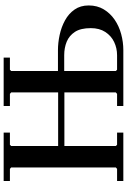

<svg xmlns="http://www.w3.org/2000/svg" viewBox="162 -872 710 1075"><g transform="rotate(-90 517.5 -335.0)"><path d="M41 0V-35H109L117 -42V-628L109 -635H41V-670H312V-635H244L237 -628V-365H537V-628L529 -635H461V-670H732V-635H664L657 -628V-366H774Q815 -366 859 -356.5Q903 -347 940.5 -326.5Q978 -306 1001 -273Q1024 -240 1024 -194Q1024 -146 1002 -109.5Q980 -73 944 -48.5Q908 -24 863.5 -12Q819 0 774 0H461V-35H529L537 -42V-330H237V-42L244 -35H312V0ZM657 -42 664 -35H745Q785 -35 819.5 -51.5Q854 -68 875.5 -101Q897 -134 897 -182Q897 -239 876 -271Q855 -303 821 -317Q787 -331 745 -331H657Z"/></g></svg>

Font: Brygada 1918 SemiBold
Style: Regular
Weight: 600
Designer: Mateusz Machalski | Borys Kosmynka | Przemek Hoffer
Foundry: NIEPODLEGLA 2018
Version: Version 3.006